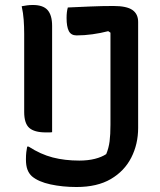

<svg xmlns="http://www.w3.org/2000/svg" viewBox="-20 -730 640 770"><path d="M67 -705Q78 -707 88.5 -708.5Q99 -710 112 -710Q153 -710 171 -689.5Q189 -669 189 -626V-200Q185 -199 178.5 -199Q172 -199 164 -199Q118 -199 97.5 -217Q77 -235 77 -281V-594Q77 -623 75 -650.5Q73 -678 67 -705ZM298 -86Q333 -86 360.5 -93Q388 -100 406 -112Q416 -136 419.5 -163Q423 -190 423 -230V-599L414 -605Q383 -597 350.5 -592.5Q318 -588 287 -588Q265 -588 256 -605.5Q247 -623 247 -658Q247 -683 252 -700Q296 -702 342.5 -704Q389 -706 435 -706Q488 -706 511 -690Q534 -674 534 -642V-217Q534 -152 506.5 -98Q479 -44 424.5 -12Q370 20 287 20Q231 20 182.5 9.5Q134 -1 108 -23Q96 -34 90 -50Q84 -66 84 -91Q84 -108 85.5 -120Q87 -132 89 -142H95Q143 -111 191.5 -98.5Q240 -86 298 -86Z"/></svg>

Font: Recursive Mn Csl St Med
Style: Regular
Weight: 500
Monospace: yes
Version: Version 1.079;hotconv 1.0.112;makeotfexe 2.5.65598; ttfautoh